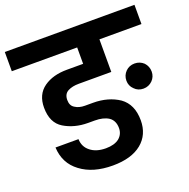

<svg xmlns="http://www.w3.org/2000/svg" viewBox="-154 -867 995 1013"><g transform="rotate(-20 343.0 -361.0)"><path d="M-21 -740C-21 -740 -21 -632 -21 -632C-21 -632 346 -632 346 -632C346 -632 346 -540 346 -540C346 -540 255 -540 255 -540C255 -540 255 -540 255 -540C202 -540 159 -528 125 -504C90 -479 73 -442 73 -393C73 -393 73 -393 73 -393C73 -336 92 -296 130 -273C168 -250 213 -238 264 -238C264 -238 301 -238 301 -238C301 -238 301 -238 301 -238C333 -238 359 -232 379 -219C398 -206 408 -185 408 -157C408 -157 408 -157 408 -157C408 -134 399 -115 382 -101C364 -87 339 -80 307 -80C307 -80 307 -80 307 -80C271 -80 242 -89 221 -106C199 -123 188 -146 187 -175C187 -175 58 -175 58 -175C58 -175 58 -175 58 -175C61 -115 85 -68 131 -34C177 1 237 18 311 18C311 18 311 18 311 18C381 18 435 2 473 -29C511 -60 530 -103 530 -156C530 -156 530 -156 530 -156C530 -216 510 -260 471 -288C431 -315 382 -329 325 -329C325 -329 280 -329 280 -329C280 -329 280 -329 280 -329C257 -329 239 -334 224 -344C209 -353 202 -368 202 -389C202 -389 202 -389 202 -389C202 -411 210 -427 227 -436C244 -445 264 -449 289 -449C289 -449 471 -449 471 -449C471 -449 471 -632 471 -632C471 -632 707 -632 707 -632C707 -632 707 -740 707 -740C707 -740 -21 -740 -21 -740ZM601 -449C601 -449 601 -449 601 -449C581 -449 564 -442 551 -429C537 -415 530 -398 530 -378C530 -378 530 -378 530 -378C530 -359 537 -342 551 -329C564 -315 581 -308 601 -308C601 -308 601 -308 601 -308C621 -308 638 -315 652 -329C665 -342 672 -359 672 -378C672 -378 672 -378 672 -378C672 -398 665 -415 652 -429C638 -442 621 -449 601 -449Z"/></g></svg>

Font: Girnar Poppins
Style: SemiBold
Weight: 500
Designer: Ninad Kale (Devanagari), Jonny Pinhorn (Latin)
Foundry: Indian Type Foundry
Version: ""